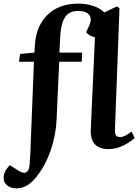

<svg xmlns="http://www.w3.org/2000/svg" viewBox="-73 -802 757 1051"><path d="M18.1 229Q-13.7 229 -33.4 213.1Q-53.2 197.3 -53.2 171.9Q-53.2 136.2 -19 102.1L22.9 128.9Q83 169.4 88.9 100.1Q93.8 41 95.2 -20L112.8 -463.9H30.8L37.1 -506.8L115.2 -514.2L118.2 -557.1Q120.6 -594.7 130.9 -627.9Q141.1 -661.1 160.6 -689.5Q180.2 -717.8 207.3 -738.3Q234.4 -758.8 272.5 -770.5Q310.5 -782.2 356 -782.2Q398.9 -782.2 436.8 -769.8Q474.6 -757.3 498 -733.9L566.9 -767.1L581.1 -756.8L556.2 -94.2Q555.2 -72.3 561.3 -62Q567.4 -51.8 584 -51.8Q610.4 -51.8 647 -82L664.1 -46.9Q641.6 -25.4 602.5 -5.6Q563.5 14.2 521 14.2Q420.4 14.2 423.8 -90.8L446.8 -598.1Q414.6 -604.5 398.9 -626L414.1 -659.2Q432.1 -696.3 416 -719.2Q399.9 -742.2 355 -742.2Q304.2 -742.2 282.2 -706.5Q260.3 -670.9 256.8 -604L252 -514.2H377L374 -463.9H251L236.8 -147Q232.9 -63 205.6 17.8Q178.2 98.6 130.9 160.2Q80.1 229 18.1 229Z"/></svg>

Font: Literata SemiBold
Style: Italic
Weight: 650
Italic angle: -2.39999°
Designer: Latin by Veronika Burian and Jose Scaglione. Greek by Irene Vlachou. Cyrillic by Vera Evstafieva
Foundry: TypeTogether
Version: Version 3.021